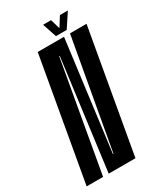

<svg xmlns="http://www.w3.org/2000/svg" viewBox="-235 -848 779 920"><g transform="rotate(-30 154.5 -387.5)"><path d="M-39.5 0 79.5 -675H225L147 -71.5H150L258 -675H349.5L230.5 0H82.5L161.5 -606H158.5L51.5 0ZM193 -697 167 -775H211L226.5 -721.5L260 -775H304L252.5 -697Z"/></g></svg>

Font: Anybody UltraCondensed Medium
Style: Italic
Weight: 500
Width: 1
Italic angle: -10°
Designer: Tyler Finck
Foundry: Etcetera Type Company
Version: Version 1.010; ttfautohint (v1.8.3) -l 8 -r 50 -G 200 -x 14 